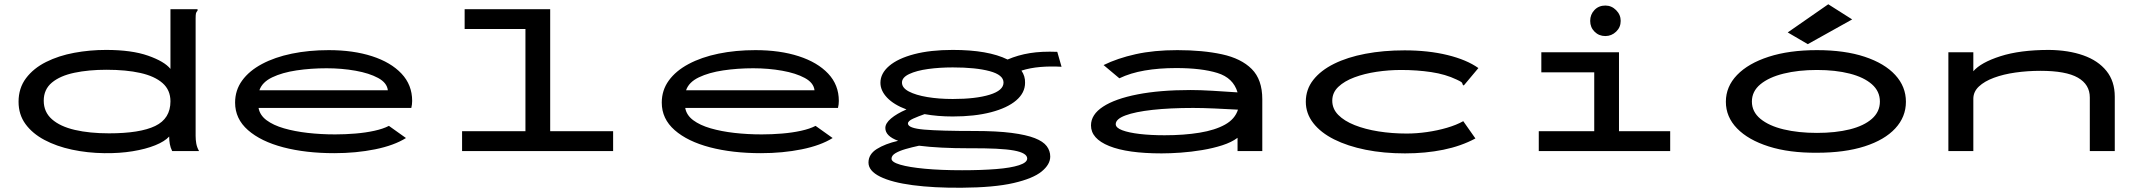

<svg xmlns="http://www.w3.org/2000/svg" viewBox="-20 -708 10040 900"><path d="M469 10Q390 9 317.5 -6.5Q245 -22 188.5 -52Q132 -82 99.5 -126.5Q67 -171 67 -231Q67 -295 102 -341.5Q137 -388 196 -417.5Q255 -447 328 -460.5Q401 -474 477 -474Q597 -474 674 -447Q751 -420 779 -385V-665H906V-658Q900 -652 898.5 -645Q897 -638 897 -621V-71Q897 -53 900 -35.5Q903 -18 913 0H787Q779 -16 776 -33Q773 -50 773 -68Q752 -45 707.5 -27Q663 -9 601.5 1Q540 11 469 10ZM491 -83Q636 -83 707.5 -117.5Q779 -152 779 -233Q779 -286 742 -318.5Q705 -351 638 -366Q571 -381 479 -381Q396 -381 329 -367Q262 -353 223.5 -321Q185 -289 185 -236Q185 -183 223.5 -149Q262 -115 331 -99Q400 -83 491 -83Z M1547 10Q1413 10 1308 -17.5Q1203 -45 1142.5 -98Q1082 -151 1082 -227Q1082 -285 1115 -330.5Q1148 -376 1208 -408Q1268 -440 1348 -456.5Q1428 -473 1521 -473Q1636 -473 1724 -444.5Q1812 -416 1862 -363Q1912 -310 1912 -235Q1912 -227 1911 -218.5Q1910 -210 1908 -202H1192Q1198 -168 1229.5 -144.5Q1261 -121 1311 -106.5Q1361 -92 1422.5 -85Q1484 -78 1551 -78Q1598 -78 1646 -82Q1694 -86 1735 -95Q1776 -104 1803 -118L1883 -61Q1827 -26 1738 -8Q1649 10 1547 10ZM1196 -285H1798Q1794 -320 1752.5 -342.5Q1711 -365 1646.5 -376.5Q1582 -388 1511 -388Q1437 -388 1370 -378Q1303 -368 1256 -345.5Q1209 -323 1196 -285Z M2146 0V-93H2443V-572H2158V-665H2559V-93H2854V0Z M3547 10Q3413 10 3308 -17.5Q3203 -45 3142.5 -98Q3082 -151 3082 -227Q3082 -285 3115 -330.5Q3148 -376 3208 -408Q3268 -440 3348 -456.5Q3428 -473 3521 -473Q3636 -473 3724 -444.5Q3812 -416 3862 -363Q3912 -310 3912 -235Q3912 -227 3911 -218.5Q3910 -210 3908 -202H3192Q3198 -168 3229.5 -144.5Q3261 -121 3311 -106.5Q3361 -92 3422.5 -85Q3484 -78 3551 -78Q3598 -78 3646 -82Q3694 -86 3735 -95Q3776 -104 3803 -118L3883 -61Q3827 -26 3738 -8Q3649 10 3547 10ZM3196 -285H3798Q3794 -320 3752.5 -342.5Q3711 -365 3646.5 -376.5Q3582 -388 3511 -388Q3437 -388 3370 -378Q3303 -368 3256 -345.5Q3209 -323 3196 -285Z M4446 -162Q4375 -162 4314 -173Q4285 -163 4260.5 -152Q4236 -141 4236 -129Q4236 -107 4312 -100.5Q4388 -94 4548 -94Q4653 -94 4722 -85Q4791 -76 4830.5 -60.5Q4870 -45 4886.5 -23Q4903 -1 4903 26Q4903 63 4862.5 96Q4822 129 4731 150Q4640 171 4488 172Q4357 173 4258.5 160Q4160 147 4105.5 120Q4051 93 4051 54Q4051 15 4090 -9.5Q4129 -34 4190 -48Q4130 -70 4130 -108Q4130 -130 4156.5 -152.5Q4183 -175 4229 -195Q4170 -217 4138.5 -250Q4107 -283 4107 -320Q4107 -364 4148 -399Q4189 -434 4265 -454Q4341 -474 4446 -474Q4612 -474 4703 -429Q4752 -450 4807.5 -459Q4863 -468 4936 -465L4956 -395Q4904 -398 4856.5 -394Q4809 -390 4768 -377Q4786 -351 4785 -320Q4785 -273 4743.5 -237.5Q4702 -202 4625.5 -182Q4549 -162 4446 -162ZM4446 -244Q4554 -244 4619 -264Q4684 -284 4684 -321Q4684 -357 4619 -374.5Q4554 -392 4446 -392Q4384 -392 4330 -384.5Q4276 -377 4242 -361Q4208 -345 4208 -321Q4208 -296 4240.5 -279Q4273 -262 4327 -253Q4381 -244 4446 -244ZM4159 36Q4159 52 4200 64Q4241 76 4315.5 83Q4390 90 4490 90Q4581 90 4649.5 84.5Q4718 79 4756.5 66.5Q4795 54 4795 35Q4795 9 4733 -2.5Q4671 -14 4522 -13Q4453 -13 4394 -16Q4335 -19 4288 -25Q4255 -18 4225.5 -9.5Q4196 -1 4177.5 10Q4159 21 4159 36Z M5425 11Q5265 11 5179.5 -23.5Q5094 -58 5094 -120Q5094 -171 5150.5 -208Q5207 -245 5312 -265.5Q5417 -286 5561 -286Q5605 -286 5664 -282.5Q5723 -279 5781 -275Q5761 -343 5686.5 -366Q5612 -389 5493 -389Q5413 -389 5346 -377.5Q5279 -366 5227 -341L5153 -403Q5218 -435 5303.5 -454Q5389 -473 5499 -473Q5618 -473 5708 -453.5Q5798 -434 5847.5 -384.5Q5897 -335 5897 -243V0H5781V-62Q5753 -41 5709.5 -27Q5666 -13 5615 -4.5Q5564 4 5514.5 7.5Q5465 11 5425 11ZM5210 -126Q5210 -109 5240.5 -97.5Q5271 -86 5322.5 -80Q5374 -74 5439 -74Q5530 -74 5603 -86Q5676 -98 5722.5 -124Q5769 -150 5783 -194Q5731 -197 5673.5 -199.5Q5616 -202 5573 -202Q5464 -202 5382.5 -193Q5301 -184 5255.5 -167Q5210 -150 5210 -126Z M6566 11Q6466 11 6381.5 -6Q6297 -23 6234 -54.5Q6171 -86 6136 -131Q6101 -176 6101 -231Q6101 -289 6136 -333.5Q6171 -378 6233.5 -409Q6296 -440 6380.5 -456Q6465 -472 6564 -472Q6675 -472 6765 -450Q6855 -428 6910 -389L6848 -315L6841 -307L6836 -312Q6835 -320 6829 -324Q6823 -328 6808 -335Q6756 -360 6689 -370Q6622 -380 6548 -380Q6490 -380 6433 -371.5Q6376 -363 6329 -345.5Q6282 -328 6253.5 -301Q6225 -274 6225 -236Q6225 -198 6253 -169.5Q6281 -141 6330 -121.5Q6379 -102 6442 -92Q6505 -82 6574 -82Q6620 -82 6669 -89Q6718 -96 6762.5 -109Q6807 -122 6839 -140L6896 -59Q6829 -23 6745.5 -6Q6662 11 6566 11Z M7193 0V-93H7453V-369H7205V-463H7569V-93H7809V0ZM7505 -539Q7475 -539 7454.5 -559.5Q7434 -580 7434 -610Q7434 -640 7454 -661Q7474 -682 7505 -682Q7534 -682 7555.5 -660.5Q7577 -639 7577 -610Q7577 -580 7555.5 -559.5Q7534 -539 7505 -539Z M8497 8Q8367 9 8271 -21.5Q8175 -52 8122.5 -106Q8070 -160 8070 -231Q8070 -302 8122.5 -356.5Q8175 -411 8271 -442Q8367 -473 8497 -473Q8627 -473 8720.5 -442Q8814 -411 8864 -356.5Q8914 -302 8914 -231Q8914 -160 8864 -106Q8814 -52 8720.5 -22Q8627 8 8497 8ZM8497 -85Q8584 -85 8650.5 -101.5Q8717 -118 8754.5 -151Q8792 -184 8792 -232Q8792 -280 8754.5 -313Q8717 -346 8650.5 -363Q8584 -380 8497 -380Q8410 -380 8341 -363Q8272 -346 8232 -313Q8192 -280 8192 -232Q8192 -184 8232 -151Q8272 -118 8341 -101.5Q8410 -85 8497 -85ZM8454 -501 8360 -556 8550 -688 8662 -617Z M9113 0V-463H9230V-374Q9265 -415 9357 -444.5Q9449 -474 9585 -474Q9676 -473 9745.5 -448.5Q9815 -424 9854 -375.5Q9893 -327 9893 -255V0H9776V-251Q9776 -312 9720 -344Q9664 -376 9545 -376Q9484 -376 9427.5 -368Q9371 -360 9326.5 -343.5Q9282 -327 9256 -302.5Q9230 -278 9230 -245V0Z"/></svg>

Font: Inconsolata UltraExpanded SemiBold
Style: Regular
Weight: 600
Width: 9
Monospace: yes
Designer: Raph Levien, Cyreal, Brenton Simpson
Foundry: Raph Levien, Cyreal, Google
Version: Version 3.001; ttfautohint (v1.8.2.53-6de2)